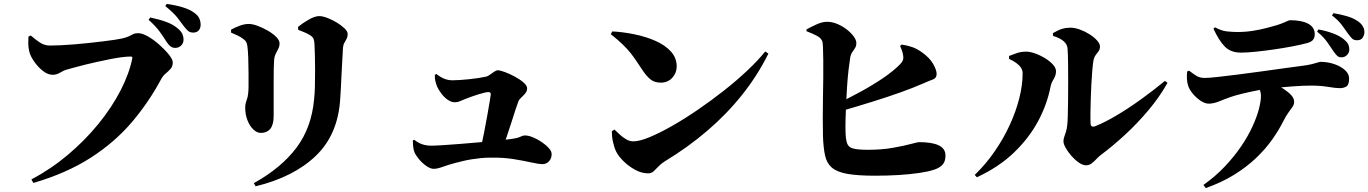

<svg xmlns="http://www.w3.org/2000/svg" viewBox="-20 -875 6970 978"><path d="M140 39Q240 -14 326.5 -87Q413 -160 481 -243.5Q549 -327 593.5 -413Q638 -499 654 -578Q655 -582 653 -584.5Q651 -587 647 -587Q627 -587 599.5 -583.5Q572 -580 540 -573.5Q508 -567 475.5 -560Q443 -553 413.5 -545.5Q384 -538 360 -531.5Q336 -525 322 -521Q306 -517 287 -505.5Q268 -494 249 -494Q223 -494 197.5 -514.5Q172 -535 153 -563Q134 -591 129 -613Q124 -636 124 -653Q124 -670 125 -689L137 -694Q162 -672 184.5 -657.5Q207 -643 235 -643Q258 -643 290 -644.5Q322 -646 358.5 -649Q395 -652 432 -656Q469 -660 502.5 -664Q536 -668 562 -672Q588 -676 602 -679Q627 -685 638.5 -691Q650 -697 659 -701.5Q668 -706 684 -706Q705 -706 734.5 -689Q764 -672 792.5 -646.5Q821 -621 840.5 -596.5Q860 -572 860 -557Q860 -537 849 -524.5Q838 -512 824.5 -501Q811 -490 802 -474Q738 -354 651 -252Q564 -150 442 -71.5Q320 7 150 57ZM872 -631Q859 -631 848.5 -639Q838 -647 827 -664Q814 -685 794 -713Q774 -741 737 -774L745 -786Q789 -777 826.5 -763.5Q864 -750 889 -727Q904 -714 909.5 -700.5Q915 -687 915 -673Q915 -656 903 -643.5Q891 -631 872 -631ZM964 -709Q948 -709 937.5 -718Q927 -727 913 -746Q901 -763 882.5 -786.5Q864 -810 822 -844L829 -855Q874 -849 910 -838Q946 -827 968 -811Q987 -798 994.5 -782.5Q1002 -767 1002 -749Q1002 -731 992 -720Q982 -709 964 -709Z M1273 58Q1413 -20 1490 -122.5Q1567 -225 1580 -370Q1583 -395 1584 -434Q1585 -473 1585 -515Q1585 -557 1584 -593Q1583 -629 1582 -648Q1581 -668 1577 -677.5Q1573 -687 1559 -696Q1546 -704 1530.5 -710.5Q1515 -717 1499 -723L1498 -738Q1521 -757 1552.5 -775Q1584 -793 1606 -793Q1623 -793 1647 -784Q1671 -775 1695 -760.5Q1719 -746 1735 -730.5Q1751 -715 1751 -702Q1751 -688 1745.5 -677.5Q1740 -667 1734 -656.5Q1728 -646 1727 -631Q1726 -610 1724 -575.5Q1722 -541 1720 -502.5Q1718 -464 1716.5 -429.5Q1715 -395 1713 -372Q1702 -190 1589 -81.5Q1476 27 1282 74ZM1308 -198Q1289 -198 1270.5 -215.5Q1252 -233 1240.5 -262.5Q1229 -292 1229 -327Q1229 -346 1237.5 -368.5Q1246 -391 1246 -437Q1246 -463 1246 -502.5Q1246 -542 1244.5 -581Q1243 -620 1240 -641Q1238 -655 1233 -663Q1228 -671 1217 -678Q1207 -686 1190.5 -694Q1174 -702 1157 -709V-724Q1177 -735 1201 -744Q1225 -753 1248 -753Q1266 -753 1292 -743.5Q1318 -734 1344 -719Q1370 -704 1387 -687Q1404 -670 1404 -654Q1404 -639 1397.5 -626.5Q1391 -614 1384 -600Q1377 -586 1376 -564Q1375 -551 1374.5 -526.5Q1374 -502 1374 -470.5Q1374 -439 1374 -405.5Q1374 -372 1374 -341Q1374 -310 1374 -285Q1374 -240 1357 -219Q1340 -198 1308 -198Z M2428 -120Q2437 -155 2446 -200.5Q2455 -246 2462.5 -289Q2470 -332 2475 -361.5Q2480 -391 2480 -395Q2480 -406 2467 -406Q2460 -406 2446 -402.5Q2432 -399 2415.5 -394Q2399 -389 2382.5 -383Q2366 -377 2353 -372Q2334 -365 2322.5 -359.5Q2311 -354 2296 -354Q2279 -354 2261 -366.5Q2243 -379 2228.5 -398Q2214 -417 2206 -435Q2201 -448 2197.5 -463Q2194 -478 2195 -494L2203 -498Q2226 -480 2245.5 -473Q2265 -466 2284 -466Q2301 -466 2323 -467.5Q2345 -469 2369.5 -471.5Q2394 -474 2417 -477.5Q2440 -481 2458 -485Q2465 -487 2475.5 -494.5Q2486 -502 2497 -509.5Q2508 -517 2516 -517Q2527 -517 2551.5 -508Q2576 -499 2602 -485Q2628 -471 2646.5 -455Q2665 -439 2665 -425Q2665 -410 2655 -398.5Q2645 -387 2634.5 -377.5Q2624 -368 2620 -357Q2614 -342 2605 -314Q2596 -286 2585 -251.5Q2574 -217 2562.5 -183Q2551 -149 2540 -121ZM2190 -15Q2172 -15 2151 -30Q2130 -45 2113.5 -65Q2097 -85 2091 -100Q2083 -121 2083 -160L2090 -163Q2110 -147 2131 -140Q2152 -133 2177 -133Q2196 -133 2235.5 -135.5Q2275 -138 2325 -142Q2375 -146 2425.5 -150.5Q2476 -155 2516.5 -159Q2557 -163 2576 -166Q2616 -171 2629.5 -178Q2643 -185 2654 -185Q2672 -185 2695 -175.5Q2718 -166 2740 -151Q2762 -136 2776 -120Q2790 -104 2790 -90Q2790 -69 2777 -54Q2764 -39 2743 -39Q2724 -39 2686.5 -47.5Q2649 -56 2596.5 -64.5Q2544 -73 2479 -72Q2452 -72 2428 -69.5Q2404 -67 2382 -63.5Q2360 -60 2339.5 -55Q2319 -50 2299 -45Q2265 -36 2236 -25.5Q2207 -15 2190 -15Z M3281 8Q3248 8 3214.5 -10.5Q3181 -29 3155.5 -54.5Q3130 -80 3119 -102Q3109 -122 3102.5 -151.5Q3096 -181 3097 -207L3110 -215Q3120 -206 3135 -191.5Q3150 -177 3168.5 -166Q3187 -155 3206 -155Q3237 -155 3288 -176Q3339 -197 3402.5 -233Q3466 -269 3534 -315.5Q3602 -362 3667.5 -413.5Q3733 -465 3787.5 -516.5Q3842 -568 3878 -613L3894 -602Q3839 -491 3761 -393Q3683 -295 3584 -210Q3485 -125 3366 -53Q3347 -41 3334 -27Q3321 -13 3309.5 -2.5Q3298 8 3281 8ZM3346 -454Q3315 -454 3295 -469.5Q3275 -485 3256 -513Q3238 -539 3224 -560.5Q3210 -582 3193.5 -603Q3177 -624 3153 -647.5Q3129 -671 3091 -701L3099 -715Q3155 -712 3213 -700Q3271 -688 3319.5 -666.5Q3368 -645 3397.5 -612.5Q3427 -580 3427 -536Q3427 -504 3404.5 -479Q3382 -454 3346 -454Z M4438 20Q4348 20 4295.5 10.5Q4243 1 4217 -21.5Q4191 -44 4182.5 -83.5Q4174 -123 4172 -182Q4171 -225 4171 -275.5Q4171 -326 4172 -378.5Q4173 -431 4173.5 -480Q4174 -529 4173.5 -569Q4173 -609 4172 -635.5Q4171 -662 4167 -668Q4160 -683 4138.5 -694Q4117 -705 4088 -716V-725Q4107 -736 4137.5 -750Q4168 -764 4193 -764Q4219 -764 4245 -753Q4271 -742 4293 -725Q4315 -708 4328.5 -689.5Q4342 -671 4342 -656Q4342 -641 4335.5 -630.5Q4329 -620 4321.5 -609.5Q4314 -599 4311 -584Q4307 -559 4302.5 -520.5Q4298 -482 4295 -438Q4292 -394 4290 -349.5Q4288 -305 4287 -266.5Q4286 -228 4287 -201Q4288 -164 4295 -144.5Q4302 -125 4326 -118.5Q4350 -112 4401 -112Q4471 -112 4527.5 -122Q4584 -132 4619.5 -141.5Q4655 -151 4661 -151Q4728 -151 4762 -134.5Q4796 -118 4796 -83Q4796 -51 4780 -35Q4764 -19 4739 -11Q4710 -1 4662.5 6Q4615 13 4557.5 16.5Q4500 20 4438 20ZM4242 -346Q4304 -375 4366 -409Q4428 -443 4480 -478.5Q4532 -514 4564 -547Q4575 -558 4579 -568Q4583 -578 4580 -595Q4578 -609 4572.5 -622Q4567 -635 4565 -641L4573 -648Q4605 -643 4628.5 -634.5Q4652 -626 4677 -608Q4716 -580 4733.5 -549Q4751 -518 4751 -498Q4751 -477 4731.5 -470Q4712 -463 4683 -450Q4630 -427 4565.5 -404Q4501 -381 4424 -357Q4347 -333 4257 -307Z M5512 -33Q5495 -33 5475 -47Q5455 -61 5437.5 -81Q5420 -101 5408.5 -121.5Q5397 -142 5397 -155Q5397 -167 5401 -178Q5405 -189 5409.5 -203Q5414 -217 5416 -236Q5418 -249 5419 -283.5Q5420 -318 5420.5 -364.5Q5421 -411 5421 -460Q5421 -509 5420.5 -553Q5420 -597 5418 -626Q5417 -649 5397.5 -665.5Q5378 -682 5344 -692L5343 -706Q5370 -722 5390 -728Q5410 -734 5432 -734Q5455 -734 5481 -724.5Q5507 -715 5530.5 -700Q5554 -685 5568.5 -668.5Q5583 -652 5583 -638Q5583 -624 5576 -614.5Q5569 -605 5560.5 -593.5Q5552 -582 5549 -562Q5546 -543 5543.5 -511.5Q5541 -480 5539 -443.5Q5537 -407 5536 -370Q5535 -333 5534.5 -301.5Q5534 -270 5535 -249Q5535 -222 5561 -233Q5608 -252 5666.5 -286.5Q5725 -321 5788.5 -366.5Q5852 -412 5914 -463L5927 -453Q5886 -380 5829 -312.5Q5772 -245 5709.5 -187.5Q5647 -130 5588 -86Q5577 -78 5565.5 -65.5Q5554 -53 5541 -43Q5528 -33 5512 -33ZM4945 16Q5001 -38 5046 -103Q5091 -168 5123 -237.5Q5155 -307 5172 -374.5Q5189 -442 5189 -501Q5189 -518 5180 -531Q5171 -544 5155.5 -555Q5140 -566 5120 -575V-590Q5140 -598 5161 -605Q5182 -612 5207 -612Q5226 -612 5252 -603Q5278 -594 5302.5 -579Q5327 -564 5343 -546.5Q5359 -529 5359 -512Q5359 -491 5347 -472Q5335 -453 5331 -433Q5314 -344 5268 -258Q5222 -172 5145 -98Q5068 -24 4956 28Z M6814 -583Q6800 -583 6792 -590Q6784 -597 6773 -613Q6760 -632 6741.5 -659Q6723 -686 6689 -714L6696 -725Q6734 -718 6768.5 -705.5Q6803 -693 6825 -675Q6840 -663 6846.5 -651Q6853 -639 6853 -622Q6853 -607 6841.5 -595Q6830 -583 6814 -583ZM6110 67Q6172 23 6219.5 -27.5Q6267 -78 6302 -129.5Q6337 -181 6359.5 -230Q6382 -279 6392.5 -319.5Q6403 -360 6403 -387Q6403 -402 6397 -418.5Q6391 -435 6376 -449L6455 -460Q6491 -440 6517 -423Q6543 -406 6557.5 -390Q6572 -374 6572 -357Q6572 -343 6564 -331Q6556 -319 6543.5 -302.5Q6531 -286 6516 -256Q6494 -212 6460.5 -164.5Q6427 -117 6379 -71Q6331 -25 6267.5 14.5Q6204 54 6122 83ZM6137 -347Q6118 -347 6096 -361.5Q6074 -376 6056.5 -397Q6039 -418 6033 -436Q6027 -452 6026 -472Q6025 -492 6027 -511L6037 -515Q6059 -498 6075.5 -488Q6092 -478 6117 -478Q6137 -478 6182.5 -483Q6228 -488 6287 -495.5Q6346 -503 6407.5 -511.5Q6469 -520 6522 -527.5Q6575 -535 6608 -539Q6641 -543 6661 -548Q6681 -553 6691.5 -556.5Q6702 -560 6705 -560Q6743 -560 6776.5 -548.5Q6810 -537 6831 -518Q6852 -499 6852 -475Q6852 -444 6839 -435Q6826 -426 6803 -426Q6784 -426 6745 -432.5Q6706 -439 6659 -439Q6617 -439 6564.5 -435Q6512 -431 6456 -425Q6422 -422 6381.5 -414Q6341 -406 6304.5 -397Q6268 -388 6246 -380Q6220 -371 6191 -359Q6162 -347 6137 -347ZM6301 -607Q6249 -607 6219 -637.5Q6189 -668 6161 -729L6169 -736Q6201 -718 6230 -715Q6259 -712 6284 -712Q6324 -712 6362 -718Q6400 -724 6431.5 -732.5Q6463 -741 6481 -746Q6504 -753 6517.5 -759Q6531 -765 6539 -768.5Q6547 -772 6552 -772Q6611 -772 6644 -754Q6677 -736 6677 -701Q6677 -684 6668.5 -672.5Q6660 -661 6636 -655Q6606 -647 6561.5 -638.5Q6517 -630 6468.5 -623Q6420 -616 6376 -611.5Q6332 -607 6301 -607ZM6893 -670Q6877 -670 6868.5 -677.5Q6860 -685 6847 -703Q6833 -723 6815 -747.5Q6797 -772 6765 -796L6772 -808Q6813 -801 6842.5 -792Q6872 -783 6892 -770Q6910 -759 6920 -744Q6930 -729 6930 -712Q6930 -697 6921.5 -683.5Q6913 -670 6893 -670Z"/></svg>

Font: Noto Serif SC ExtraLight Black
Style: Regular
Weight: 900
Version: Version 2.002-H1;hotconv 1.1.0;makeotfexe 2.6.0